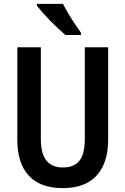

<svg xmlns="http://www.w3.org/2000/svg" viewBox="-20 -957 645 987"><path d="M536 -241Q536 -160 509.5 -104Q483 -48 431.5 -19Q380 10 302 10Q188 10 128.5 -53.5Q69 -117 69 -239V-714H190V-242Q190 -166 219 -131Q248 -96 303 -96Q342 -96 367 -111.5Q392 -127 404 -159.5Q416 -192 416 -243V-714H536ZM304 -937Q315 -915 331.5 -887Q348 -859 365.5 -833Q383 -807 396 -789V-777H316Q301 -790 280.5 -809Q260 -828 238.5 -850Q217 -872 199 -892.5Q181 -913 170 -927V-937Z"/></svg>

Font: Noto Sans Khmer Condensed SemiBold
Style: Regular
Weight: 600
Width: 3
Designer: Danh Hong and the Monotype Design Team
Foundry: Monotype Imaging Inc.
Version: Version 2.004